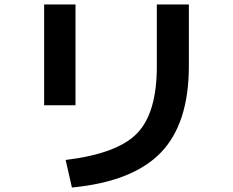

<svg xmlns="http://www.w3.org/2000/svg" viewBox="-20 -777 1040 857"><path d="M680 -757H823V-483Q823 -225 697.5 -95.5Q572 34 301 60L273 -63Q504 -91 592 -182Q680 -273 680 -480ZM177 -307V-757H317V-307Z"/></svg>

Font: M PLUS 1p
Style: Bold
Weight: 700
Version: Version 1.062